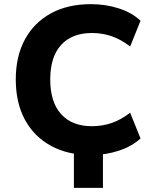

<svg xmlns="http://www.w3.org/2000/svg" viewBox="-20 -736 738 925"><path d="M336 169V-76H476V169ZM418 11Q307 11 225.5 -33.5Q144 -78 100 -159.5Q56 -241 56 -353Q56 -465 100 -546Q144 -627 225 -671.5Q306 -716 418 -716Q489 -716 552.5 -695.5Q616 -675 657 -636L607 -512Q563 -546 518 -561.5Q473 -577 423 -577Q327 -577 274.5 -519.5Q222 -462 222 -353Q222 -244 274.5 -186Q327 -128 423 -128Q473 -128 518 -143.5Q563 -159 607 -193L657 -69Q616 -31 552.5 -10Q489 11 418 11Z"/></svg>

Font: Nunito Sans 10pt ExtraBold
Style: Regular
Weight: 800
Designer: Vernon Adams
Foundry: Vernon Adams
Version: Version 3.101;gftools[0.9.27]